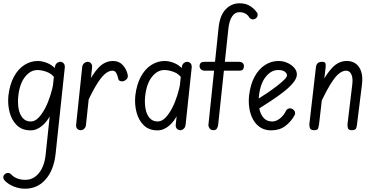

<svg xmlns="http://www.w3.org/2000/svg" viewBox="-30 -792 2287 1168"><path d="M156 1Q104 1 72.5 -30Q41 -61 28.5 -109Q16 -157 21 -209Q29 -278 54.5 -325Q80 -372 118 -396.5Q156 -421 200 -421Q226 -421 256.5 -409Q287 -397 309 -372L303 -317Q286 -343 255 -354.5Q224 -366 198 -366Q155 -366 122 -324Q89 -282 81 -206Q77 -167 83 -132Q89 -97 107.5 -75Q126 -53 157 -53Q182 -53 204 -75.5Q226 -98 244.5 -133.5Q263 -169 276 -210.5Q289 -252 296 -290L279 -97Q269 -76 256 -58.5Q243 -41 227 -27.5Q211 -14 193.5 -6.5Q176 1 156 1ZM122 356Q88 356 55 343Q22 330 0 308Q-11 296 -10 284.5Q-9 273 4 264Q12 259 21 260Q30 261 37 268Q69 302 124 302Q174 302 207.5 260Q241 218 248 146L304 -384Q306 -400 316 -408Q326 -416 337 -416Q348 -416 357 -407Q366 -398 364 -380L308 146Q297 243 247.5 299.5Q198 356 122 356Z M461 0Q449 0 440.5 -8Q432 -16 433 -32L470 -384Q472 -400 482.5 -408Q493 -416 504 -416Q515 -416 523.5 -407Q532 -398 530 -380L493 -32Q491 -16 481.5 -8Q472 0 461 0ZM728 -301Q718 -295 705 -298Q692 -301 690 -311Q686 -331 678 -346.5Q670 -362 654 -362Q630 -362 605 -339Q580 -316 551 -266.5Q522 -217 485 -135L496 -266Q533 -343 571 -382Q609 -421 658 -421Q693 -421 715.5 -397.5Q738 -374 746 -341Q750 -324 744 -315Q738 -306 728 -301Z M928 1Q876 1 844.5 -30Q813 -61 800.5 -109Q788 -157 793 -209Q801 -278 826.5 -325Q852 -372 890 -396.5Q928 -421 972 -421Q998 -421 1028.5 -409Q1059 -397 1081 -372L1075 -317Q1058 -343 1027 -354.5Q996 -366 970 -366Q927 -366 894 -324Q861 -282 853 -206Q849 -167 855 -132Q861 -97 879.5 -75Q898 -53 929 -53Q954 -53 976 -75.5Q998 -98 1016.5 -133.5Q1035 -169 1048 -210.5Q1061 -252 1068 -290L1051 -97Q1041 -76 1028 -58.5Q1015 -41 999 -27.5Q983 -14 965.5 -6.5Q948 1 928 1ZM1067 0Q1055 0 1046.5 -8.5Q1038 -17 1039 -33L1076 -384Q1078 -400 1088 -408Q1098 -416 1109 -416Q1120 -416 1129 -407Q1138 -398 1136 -380L1099 -33Q1097 -17 1087.5 -8.5Q1078 0 1067 0Z M1268 0Q1252 0 1244.5 -11.5Q1237 -23 1238 -33L1300 -626Q1308 -699 1343 -735.5Q1378 -772 1428 -772Q1464 -772 1491 -755.5Q1518 -739 1535 -713Q1539 -706 1536.5 -695.5Q1534 -685 1523 -678Q1511 -672 1501.5 -675Q1492 -678 1487 -685Q1478 -701 1462.5 -709.5Q1447 -718 1426 -718Q1399 -718 1381.5 -691.5Q1364 -665 1359 -615L1297 -32Q1296 -22 1290 -11Q1284 0 1268 0ZM1217 -362Q1200 -362 1192 -370.5Q1184 -379 1184 -390Q1184 -401 1190.5 -408.5Q1197 -416 1217 -416H1422Q1439 -416 1446.5 -408.5Q1454 -401 1454 -390Q1454 -379 1448.5 -370.5Q1443 -362 1425 -362Z M1620 1Q1581 1 1553.5 -17Q1526 -35 1509.5 -65Q1493 -95 1487 -132.5Q1481 -170 1485 -209Q1493 -278 1518.5 -325Q1544 -372 1582 -396.5Q1620 -421 1664 -421Q1693 -421 1718.5 -409.5Q1744 -398 1760 -379.5Q1776 -361 1776 -339Q1776 -316 1753.5 -288.5Q1731 -261 1695 -233Q1659 -205 1618.5 -178.5Q1578 -152 1542 -129L1535 -187Q1562 -204 1593.5 -225Q1625 -246 1653 -267.5Q1681 -289 1698.5 -306.5Q1716 -324 1716 -334Q1716 -345 1703 -355.5Q1690 -366 1662 -366Q1619 -366 1586 -324Q1553 -282 1545 -206Q1541 -167 1547.5 -132Q1554 -97 1573.5 -75Q1593 -53 1626 -53Q1649 -53 1672 -70.5Q1695 -88 1711 -120Q1716 -129 1727.5 -132Q1739 -135 1750 -128Q1761 -122 1764 -111Q1767 -100 1762 -91Q1740 -51 1705 -25Q1670 1 1620 1Z M1880 0Q1861 0 1856 -11.5Q1851 -23 1852 -37L1892 -384Q1894 -400 1903 -408Q1912 -416 1930 -416Q1945 -416 1949 -407.5Q1953 -399 1951 -384L1911 -37Q1909 -25 1906 -12.5Q1903 0 1880 0ZM2110 0Q2091 0 2087 -11.5Q2083 -23 2084 -37L2113 -278Q2118 -317 2107.5 -339.5Q2097 -362 2076 -362Q2039 -362 2000.5 -310Q1962 -258 1906 -135L1918 -268Q1952 -339 1991 -380Q2030 -421 2079 -421Q2130 -421 2155 -382.5Q2180 -344 2172 -278L2142 -37Q2141 -25 2137 -12.5Q2133 0 2110 0Z"/></svg>

Font: Edu SA Beginner
Style: Regular
Weight: 400
Designer: Tina and Corey Anderson
Foundry: Google for Education
Version: Version 1.003